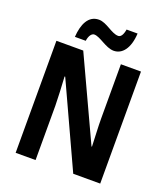

<svg xmlns="http://www.w3.org/2000/svg" viewBox="-163 -1035 1007 1150"><g transform="rotate(20 341.0 -460.5)"><path d="M514 -921H444C438 -886 426 -868 409 -868C366 -868 319 -920 269 -920C202 -920 173 -855 168 -774H237C242 -810 258 -827 273 -827C311 -827 363 -775 414 -775C468 -775 509 -825 514 -921ZM611 0V-714H483V-369C483 -316 487 -254 489 -191H486L243 -714H72V0H199V-347C198 -402 195 -464 191 -530H195L439 0Z"/></g></svg>

Font: Noto Sans Display SemiCondensed
Style: Bold
Weight: 700
Width: 4
Designer: Monotype Design Team
Foundry: Monotype Imaging Inc.
Version: Version 1.900